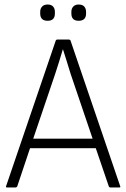

<svg xmlns="http://www.w3.org/2000/svg" viewBox="-20 -830 560 850"><path d="M12 0Q4 0 7 -6L227 -651Q229 -655 234 -655H284Q290 -655 292 -651L512 -6Q515 0 508 0H469Q464 0 462 -4L404 -174H113L56 -4Q53 0 48 0ZM224 -502 127 -216H390L293 -502Q284 -530 276 -557Q268 -584 259 -611H258Q250 -584 241.5 -556.5Q233 -529 224 -502ZM191 -738Q158 -738 158 -770V-778Q158 -792 166.5 -801Q175 -810 191 -810Q207 -810 215 -801Q223 -792 223 -778V-770Q223 -738 191 -738ZM328 -738Q296 -738 296 -770V-778Q296 -792 304.5 -801Q313 -810 328 -810Q345 -810 353 -801Q361 -792 361 -778V-770Q361 -738 328 -738Z"/></svg>

Font: Sofia Sans Semi Condensed Light
Style: Regular
Weight: 300
Designer: Botio Nikoltchev, Ani Petrova
Foundry: lettersoup
Version: Version 4.100; ttfautohint (v1.8.4.7-5d5b)